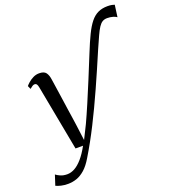

<svg xmlns="http://www.w3.org/2000/svg" viewBox="-232 -964 1196 1347"><g transform="rotate(-20 366.0 -291.0)"><path d="M42.5 248Q14.5 248 -8.8 242.5Q-32 237 -47 229.5L-22.5 154Q-12 163 9.8 172.8Q31.5 182.5 61 182.5Q88.5 182.5 116.8 167Q145 151.5 174 118.2Q203 85 232 32H176L84 -456Q80.5 -475 75 -482.2Q69.5 -489.5 60.5 -489.5Q51.5 -489.5 42.8 -484Q34 -478.5 22.5 -468.5L11.5 -493.5Q18 -502 33.5 -515.8Q49 -529.5 70.2 -540.2Q91.5 -551 116 -551Q152 -551 166 -532.2Q180 -513.5 184.5 -480.5Q189 -451.5 193.2 -422Q197.5 -392.5 202 -362.2Q206.5 -332 210.8 -301.8Q215 -271.5 219.5 -241.2Q224 -211 228.5 -181.2Q233 -151.5 237 -122L252.5 -3L303 -104.5Q329 -160.5 360 -233Q391 -305.5 425.5 -389.2Q460 -473 496.5 -563Q526 -636.5 550.8 -687.5Q575.5 -738.5 600.8 -769.8Q626 -801 656.5 -815.2Q687 -829.5 727.5 -829.5Q746.5 -829.5 759.8 -826.8Q773 -824 779.5 -821.5L767.5 -732.5Q758.5 -740 739 -745.8Q719.5 -751.5 696.5 -751.5Q676.5 -751.5 661.5 -742.8Q646.5 -734 632.8 -713.2Q619 -692.5 602.8 -656.8Q586.5 -621 562.5 -566.5Q505 -431 450.2 -309Q395.5 -187 341 -79Q286.5 29 229.5 123Q200.5 172 170 199Q139.5 226 107.8 237Q76 248 42.5 248Z"/></g></svg>

Font: Merriweather 60pt
Style: Italic
Weight: 400
Italic angle: -7.8°
Version: Version 2.101